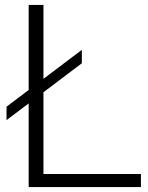

<svg xmlns="http://www.w3.org/2000/svg" viewBox="-20 -760 601 780"><path d="M96.5 0V-740H156.5V-53H552.5V0ZM6.5 -272V-326.5L312.5 -557.5V-503Z"/></svg>

Font: Encode Sans Semi Expanded Light
Style: Regular
Weight: 300
Width: 6
Designer: Multiple Designers
Foundry: Impallari Type
Version: Version 3.000; ttfautohint (v1.8.3) -l 8 -r 50 -G 200 -x 14 